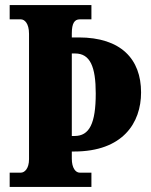

<svg xmlns="http://www.w3.org/2000/svg" viewBox="-20 -734 593 754"><path d="M18 0H339V-56H293C277 -56 262 -74 262 -111V-139H271C462 -139 534 -251 534 -371C534 -502 455 -587 289 -587H262V-603C262 -643 273 -658 293 -658H339V-714H18V-658H62C76 -658 94 -643 94 -601V-109C94 -71 76 -56 62 -56H18ZM273 -200H262V-524H275C334 -524 356 -472 356 -367C356 -249 331 -200 273 -200Z"/></svg>

Font: Noto Serif Ethiopic ExtraCondensed Black
Style: Regular
Weight: 900
Width: 2
Designer: Monotype Design Team
Foundry: Monotype Imaging Inc.
Version: Version 2.102